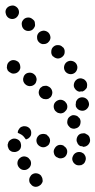

<svg xmlns="http://www.w3.org/2000/svg" viewBox="135 -480 356 717"><g transform="rotate(90 313.5 -121.0)"><path d="M-14 33Q-22 27 -24 17Q-27 7 -21 -2Q-15 -11 -5 -13Q5 -15 14 -9Q23 -3 25 7Q27 17 21 26Q15 34 5 36Q-5 39 -14 33ZM219 -14Q211 -20 201 -18Q191 -17 184 -9V-8Q178 0 179 11Q181 21 189 27Q193 30 198 31Q203 32 208 32Q212 31 217 29Q221 26 224 22V21Q231 13 229 3Q228 -7 219 -14ZM520 15Q522 11 522 6Q523 1 521 -4Q518 -14 509 -19Q500 -23 490 -20H489Q479 -17 475 -8Q470 2 473 11Q475 16 478 20Q481 24 485 26Q490 28 495 29Q500 29 504 28L505 27Q510 26 514 23Q518 19 520 15ZM589 -28Q590 -33 589 -38Q588 -43 585 -47Q579 -56 569 -58Q559 -60 550 -54V-53Q546 -51 543 -47Q540 -42 539 -37Q538 -33 539 -28Q540 -23 543 -19Q549 -10 559 -8Q569 -6 578 -12Q582 -15 585 -19Q588 -23 589 -28ZM431 -18Q428 -22 427 -26Q425 -31 426 -36V-37Q427 -47 435 -54Q443 -60 453 -59Q458 -59 462 -57Q467 -54 470 -50Q472 -48 473 -45Q475 -42 475 -39Q471 -36 467 -33Q459 -27 455 -18Q452 -13 451 -9Q450 -9 450 -9Q449 -9 448 -9Q443 -9 439 -12Q435 -14 431 -18ZM29 -29Q21 -35 20 -46Q19 -56 26 -64Q29 -68 33 -71Q38 -73 43 -73Q48 -74 52 -73Q57 -71 61 -68Q69 -62 70 -51Q71 -41 65 -33Q58 -25 48 -24Q37 -22 29 -29ZM267 -74Q263 -77 258 -78Q253 -80 248 -79Q243 -78 239 -76Q235 -74 232 -70L231 -69Q225 -61 226 -51Q227 -40 235 -34Q239 -31 244 -30Q249 -28 254 -29Q258 -29 263 -32Q267 -34 270 -38L271 -39Q277 -47 276 -57Q275 -67 267 -74ZM647 -91Q645 -95 640 -98Q636 -101 631 -102Q626 -102 622 -101Q617 -100 613 -97H612Q604 -91 602 -81Q600 -71 606 -62Q609 -58 613 -56Q617 -53 622 -52Q627 -51 632 -52Q637 -53 641 -56V-57Q650 -62 652 -73Q653 -83 647 -91ZM455 -99Q456 -94 458 -90Q461 -86 465 -83Q474 -77 484 -79Q494 -81 500 -90Q503 -95 504 -99Q505 -104 504 -109Q503 -114 500 -118Q498 -122 494 -125Q489 -128 484 -129Q480 -130 475 -129Q470 -128 466 -125Q462 -122 459 -118H458Q456 -114 455 -109Q454 -104 455 -99ZM77 -87Q70 -94 69 -105Q69 -115 76 -123Q83 -130 94 -131Q104 -131 111 -124Q115 -121 117 -116Q119 -112 119 -107Q120 -102 118 -97Q116 -92 113 -89Q106 -81 95 -81Q85 -80 77 -87ZM325 -114Q325 -119 323 -124Q320 -128 317 -132Q309 -138 299 -138Q288 -137 281 -129Q278 -125 276 -120Q274 -116 275 -111Q275 -106 277 -101Q280 -97 283 -93Q291 -87 301 -87Q312 -88 319 -96Q322 -100 324 -105Q325 -110 325 -114ZM129 -142Q122 -150 123 -160Q123 -170 131 -177V-178Q139 -185 149 -184Q159 -184 166 -176Q173 -168 173 -158Q172 -148 165 -141V-140Q157 -133 147 -134Q136 -134 129 -142ZM508 -147Q517 -141 527 -144Q537 -146 542 -155V-156Q548 -165 545 -175Q543 -185 534 -190Q525 -195 515 -193Q505 -190 500 -181H499Q494 -172 496 -162Q499 -152 508 -147ZM378 -168Q378 -173 376 -178Q374 -183 370 -186Q363 -194 353 -194Q342 -194 335 -186H334Q331 -182 329 -178Q327 -173 327 -168Q327 -163 329 -159Q331 -154 334 -151Q341 -143 352 -143Q362 -143 370 -150V-151Q374 -154 376 -159Q377 -163 378 -168ZM186 -192Q180 -201 182 -211Q184 -221 192 -227Q201 -233 211 -231Q221 -229 227 -221Q233 -212 231 -202Q229 -192 221 -186Q212 -180 202 -182Q192 -184 186 -192ZM435 -215Q436 -220 434 -225Q433 -230 430 -234Q424 -242 414 -243Q404 -245 395 -239V-238Q391 -235 388 -231Q386 -227 385 -222Q384 -217 385 -212Q387 -207 390 -203Q396 -195 406 -194Q416 -192 424 -198L425 -199Q429 -202 432 -206Q434 -210 435 -215ZM570 -227Q572 -232 572 -237Q572 -242 571 -247Q570 -247 570 -248Q566 -258 556 -261Q547 -265 537 -261Q533 -259 529 -256Q526 -252 524 -248Q522 -243 522 -238Q522 -233 524 -228Q528 -219 537 -215Q547 -210 556 -214Q561 -216 564 -219Q568 -223 570 -227ZM295 -253Q295 -253 295 -253Q293 -258 289 -261Q286 -265 281 -267Q277 -268 272 -268Q267 -268 262 -266Q257 -264 254 -260Q250 -257 249 -252Q247 -248 247 -243Q247 -238 249 -233Q251 -229 255 -225Q258 -222 263 -220Q268 -218 273 -218Q278 -218 282 -220Q288 -223 292 -228Q296 -233 297 -239Q295 -245 296 -252Q295 -252 295 -253ZM345 -225Q349 -225 353 -226Q356 -228 359 -230Q367 -237 368 -248Q369 -258 362 -266Q355 -274 345 -275Q335 -275 327 -269Q319 -262 318 -252Q317 -241 324 -233Q326 -231 329 -229Q332 -227 335 -226Q337 -226 339 -226Q342 -225 345 -225ZM484 -230 483 -229Q473 -227 464 -232Q455 -237 453 -247Q452 -252 452 -257Q453 -262 456 -266Q458 -271 462 -274Q466 -277 471 -278H472Q482 -281 491 -275Q499 -270 502 -260Q502 -259 502 -258Q503 -257 503 -255Q500 -249 500 -242Q497 -237 493 -234Q489 -231 484 -230Z"/></g></svg>

Font: FRB American Cursive Guidelines Arrows Dotted Black
Style: Bold Italic
Weight: 900
Italic angle: -25°
Version: Version 2.0;Modular Font Editor K font №1